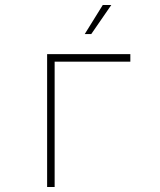

<svg xmlns="http://www.w3.org/2000/svg" viewBox="-20 -746 640 766"><path d="M168 0V-530H500V-500H198V0ZM318 -610 390 -726H424L344 -610Z"/></svg>

Font: Geist Mono Thin
Style: Regular
Weight: 100
Monospace: yes
Designer: Basement.studio, Andrés Briganti, Mateo Zaragoza
Foundry: Basement.studio, Vercel, Andrés Briganti, Guido Ferreyra, Mateo Zaragoza
Version: Version 1.500; ttfautohint (v1.8.4.7-5d5b)